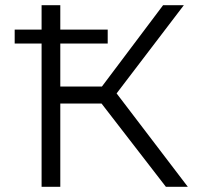

<svg xmlns="http://www.w3.org/2000/svg" viewBox="-20 -720 764 740"><path d="M36.6 -552.3V-605.9H395.1V-552.3ZM619.4 0 349.6 -349.1 410.1 -385.4 703.9 0ZM140.3 0V-700H212.4V0ZM189.7 -320.9V-386.4H409V-320.9ZM415.8 -342.2 348.5 -354.2 608.6 -700H688.6Z"/></svg>

Font: Montserrat Alternates Thin
Style: Regular
Weight: 100
Designer: Julieta Ulanovsky
Foundry: Julieta Ulanovsky
Version: Version 9.000